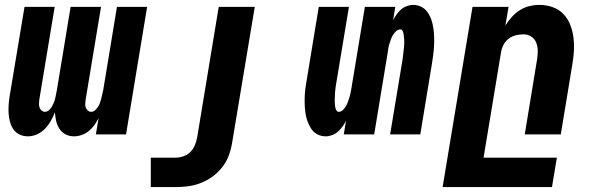

<svg xmlns="http://www.w3.org/2000/svg" viewBox="-20 -548 2440 783"><path d="M94 8Q75 8 59.5 0.5Q44 -7 34.5 -21Q25 -35 20.5 -52Q16 -69 15 -87Q14 -105 15.5 -123.5Q17 -142 20 -160L80 -520H203L140 -140Q139 -132 139 -124Q139 -116 141.5 -109Q144 -102 150 -97Q156 -92 163 -92Q172 -92 179.5 -98.5Q187 -105 191.5 -113Q196 -121 199.5 -129.5Q203 -138 205 -146.5Q207 -155 208.5 -163.5Q210 -172 212 -181L268 -520H392L329 -140Q328 -132 327.5 -124Q327 -116 330 -109Q333 -102 338.5 -97Q344 -92 352 -92Q361 -92 368 -98.5Q375 -105 380 -113Q385 -121 388 -129.5Q391 -138 393 -146.5Q395 -155 397 -163.5Q399 -172 401 -181L457 -520H580L494 0H371L382 -66Q374 -51 364.5 -37.5Q355 -24 342 -13.5Q329 -3 313 2.5Q297 8 282 8Q263 8 247.5 0Q232 -8 222.5 -22.5Q213 -37 209 -54.5Q205 -72 204 -90Q197 -72 187 -54.5Q177 -37 163 -22.5Q149 -8 130.5 0Q112 8 94 8Z M595 215V95H695Q711 95 727.5 89.5Q744 84 756 72Q768 60 774.5 44.5Q781 29 784 13L872 -520H1019L927 32Q923 58 914 83.5Q905 109 888 131.5Q871 154 848 171Q825 188 799.5 198Q774 208 747.5 211.5Q721 215 695 215Z M1309 8Q1290 8 1274.5 0Q1259 -8 1249.5 -22.5Q1240 -37 1234 -53.5Q1228 -70 1225.5 -88Q1223 -106 1222.5 -124.5Q1222 -143 1223 -161Q1224 -179 1227 -198Q1230 -217 1233 -235L1280 -520H1403L1353 -219Q1352 -212 1350.5 -205Q1349 -198 1348.5 -191.5Q1348 -185 1347 -178Q1346 -171 1346 -164.5Q1346 -158 1345.5 -151Q1345 -144 1345 -137.5Q1345 -131 1345.5 -124.5Q1346 -118 1347 -111.5Q1348 -105 1351.5 -98.5Q1355 -92 1361 -92Q1371 -92 1378.5 -99.5Q1386 -107 1391 -115.5Q1396 -124 1399 -133Q1402 -142 1405 -151Q1408 -160 1409.5 -169Q1411 -178 1413 -187L1468 -520H1592L1583 -465Q1589 -477 1597 -488.5Q1605 -500 1615 -509Q1625 -518 1638.5 -523Q1652 -528 1664 -528Q1683 -528 1698.5 -520Q1714 -512 1724 -497.5Q1734 -483 1739.5 -466.5Q1745 -450 1747.5 -432Q1750 -414 1750.5 -395.5Q1751 -377 1750 -359Q1749 -341 1746.5 -322Q1744 -303 1741 -285L1694 0H1571L1621 -301Q1622 -308 1623 -315Q1624 -322 1624.5 -328.5Q1625 -335 1626 -342Q1627 -349 1627.5 -355.5Q1628 -362 1628.5 -369Q1629 -376 1628.5 -382.5Q1628 -389 1627.5 -395.5Q1627 -402 1626 -408.5Q1625 -415 1622 -421.5Q1619 -428 1613 -428Q1603 -428 1595 -420.5Q1587 -413 1582 -404.5Q1577 -396 1574 -387Q1571 -378 1568 -369Q1565 -360 1563.5 -351Q1562 -342 1561 -333L1506 0H1382L1391 -55Q1385 -43 1376.5 -31.5Q1368 -20 1358 -11Q1348 -2 1334.5 3Q1321 8 1309 8Z M1785 215 1907 -520H2054L2041 -444Q2052 -462 2067 -478.5Q2082 -495 2100 -506.5Q2118 -518 2138.5 -523Q2159 -528 2179 -528Q2208 -528 2233.5 -519Q2259 -510 2277 -491.5Q2295 -473 2305 -448Q2315 -423 2318.5 -396Q2322 -369 2320.5 -341Q2319 -313 2314 -285L2267 0H2120L2170 -304Q2173 -322 2173 -340Q2173 -358 2167 -373.5Q2161 -389 2147 -398.5Q2133 -408 2115 -408Q2099 -408 2083 -404Q2067 -400 2053.5 -389.5Q2040 -379 2032.5 -363.5Q2025 -348 2023 -333L1952 95H2251L2231 215Z"/></svg>

Font: Iosevka Heavy Extended
Style: Italic
Weight: 900
Width: 7
Italic angle: -9°
Monospace: yes
Designer: Belleve Invis
Foundry: Belleve Invis
Version: Version 32.5.0; ttfautohint (v1.8.4)